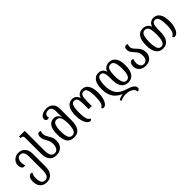

<svg xmlns="http://www.w3.org/2000/svg" viewBox="221 -2126 3732 3732"><g transform="rotate(-45 2087.0 -260.0)"><path d="M231 252Q137 252 89 195Q41 138 41 49Q41 -25 68.5 -58.5Q96 -92 126 -92Q144 -92 160 -82Q148 -62 138.5 -32Q129 -2 129 46Q129 113 152 157Q175 201 231 201Q286 201 310.5 155Q335 109 335 27V-355Q335 -422 309.5 -459.5Q284 -497 237 -497Q190 -497 167 -461Q144 -425 144 -377Q144 -352 148 -329.5Q152 -307 162 -285Q146 -276 127 -276Q99 -276 79 -304.5Q59 -333 59 -383Q59 -427 82 -464.5Q105 -502 145 -525Q185 -548 238 -548Q324 -548 374 -490Q424 -432 424 -337V12Q424 128 373.5 190Q323 252 231 252Z M733 12Q633 12 586 -50.5Q539 -113 539 -226V-650Q539 -692 522.5 -705.5Q506 -719 473 -719H471V-760H628V-227Q628 -39 733 -39Q787 -39 814 -81.5Q841 -124 841 -187Q841 -238 829 -269.5Q817 -301 802 -327Q785 -356 769.5 -390Q754 -424 754 -478Q754 -508 769.5 -528Q785 -548 811 -548Q825 -548 834.5 -544Q844 -540 850 -534Q834 -512 834 -476Q834 -438 845.5 -412Q857 -386 872 -363Q893 -330 912.5 -290.5Q932 -251 932 -186Q932 -132 910 -87Q888 -42 844 -15Q800 12 733 12Z M1221 11Q1119 11 1071.5 -56Q1024 -123 1024 -267Q1024 -404 1069 -470Q1114 -536 1199 -536Q1248 -536 1278 -511.5Q1308 -487 1327 -448H1332Q1330 -472 1329 -499Q1328 -526 1328 -545V-602Q1328 -666 1302 -694.5Q1276 -723 1230 -723Q1185 -723 1160.5 -700Q1136 -677 1136 -642Q1136 -626 1142 -609Q1124 -603 1105 -603Q1078 -603 1065 -620Q1052 -637 1052 -659Q1052 -689 1074.5 -714.5Q1097 -740 1137 -756Q1177 -772 1231 -772Q1316 -772 1366.5 -721Q1417 -670 1417 -577V-266Q1417 -122 1367 -55.5Q1317 11 1221 11ZM1221 -41Q1279 -41 1303.5 -99.5Q1328 -158 1328 -267Q1328 -366 1304 -422.5Q1280 -479 1216 -479Q1162 -479 1138.5 -422.5Q1115 -366 1115 -266Q1115 -151 1139 -96Q1163 -41 1221 -41Z M1668 8Q1630 8 1599.5 -28.5Q1569 -65 1551.5 -127Q1534 -189 1534 -268Q1534 -407 1581 -477.5Q1628 -548 1716 -548Q1758 -548 1795 -523.5Q1832 -499 1848 -444H1851Q1867 -499 1904.5 -523.5Q1942 -548 1985 -548Q2073 -548 2119 -475Q2165 -402 2165 -268Q2165 -189 2148 -127Q2131 -65 2101 -28.5Q2071 8 2032 8Q1997 8 1997 -27Q2038 -41 2055.5 -103.5Q2073 -166 2073 -268Q2073 -380 2051.5 -438Q2030 -496 1980 -496Q1930 -496 1911 -452.5Q1892 -409 1892 -314V-180H1805V-314Q1805 -409 1787 -452.5Q1769 -496 1718 -496Q1665 -496 1645 -434.5Q1625 -373 1625 -268Q1625 -164 1642.5 -102Q1660 -40 1702 -26Q1702 -8 1692.5 0Q1683 8 1668 8Z M2722 0Q2529 0 2529 -273V-322Q2529 -413 2509 -455Q2489 -497 2441 -497Q2390 -497 2369 -437Q2348 -377 2348 -279Q2348 -189 2369.5 -128.5Q2391 -68 2427.5 -29Q2464 10 2511.5 33Q2559 56 2611 71Q2688 93 2733 125.5Q2778 158 2778 201Q2778 226 2762 239Q2746 252 2720 252Q2720 208 2690.5 179.5Q2661 151 2617 137Q2573 123 2529 123Q2483 123 2446.5 130.5Q2410 138 2377 158L2356 126Q2380 107 2413.5 96Q2447 85 2475 84V80Q2409 49 2360 3.5Q2311 -42 2284 -110.5Q2257 -179 2257 -279Q2257 -411 2305 -479.5Q2353 -548 2437 -548Q2478 -548 2517.5 -523.5Q2557 -499 2573 -444H2577Q2587 -480 2611 -503Q2635 -526 2665 -537Q2695 -548 2722 -548Q2915 -548 2915 -272Q2915 -138 2864 -69Q2813 0 2722 0ZM2722 -497Q2661 -497 2639.5 -443Q2618 -389 2618 -273Q2618 -171 2641 -111Q2664 -51 2721 -51Q2777 -51 2800.5 -108Q2824 -165 2824 -272Q2824 -382 2801 -439.5Q2778 -497 2722 -497Z M3188 12Q3135 12 3093 -9.5Q3051 -31 3026.5 -69.5Q3002 -108 3002 -159Q3002 -203 3021 -234Q3040 -265 3075 -265Q3090 -265 3110 -255Q3100 -234 3095.5 -212.5Q3091 -191 3091 -161Q3091 -108 3116.5 -74Q3142 -40 3188 -40Q3235 -40 3261 -75Q3287 -110 3287 -170Q3287 -214 3276 -244.5Q3265 -275 3247.5 -297.5Q3230 -320 3212 -340Q3186 -368 3165 -399Q3144 -430 3144 -483Q3144 -510 3159 -529Q3174 -548 3200 -548Q3215 -548 3224 -544Q3233 -540 3240 -534Q3224 -512 3224 -476Q3224 -440 3240.5 -415.5Q3257 -391 3279 -369Q3301 -346 3324 -320Q3347 -294 3362.5 -257.5Q3378 -221 3378 -167Q3378 -111 3353 -71Q3328 -31 3285 -9.5Q3242 12 3188 12Z M3663 12Q3572 12 3521 -58Q3470 -128 3470 -268Q3470 -548 3663 -548Q3690 -548 3720 -537Q3750 -526 3774 -503Q3798 -480 3809 -444H3812Q3828 -499 3868 -523.5Q3908 -548 3949 -548Q4033 -548 4080.5 -478.5Q4128 -409 4128 -267Q4128 -189 4109.5 -127Q4091 -65 4059 -28.5Q4027 8 3987 8Q3950 8 3950 -31Q3995 -40 4016 -103.5Q4037 -167 4037 -268Q4037 -376 4016 -436.5Q3995 -497 3944 -497Q3896 -497 3876 -455Q3856 -413 3856 -322V-269Q3856 -126 3807 -57Q3758 12 3663 12ZM3664 -39Q3721 -39 3744 -100Q3767 -161 3767 -269Q3767 -388 3745.5 -442.5Q3724 -497 3663 -497Q3607 -497 3584 -439Q3561 -381 3561 -268Q3561 -155 3584.5 -97Q3608 -39 3664 -39Z"/></g></svg>

Font: Noto Serif Georgian Condensed
Style: Regular
Weight: 400
Width: 3
Designer: Monotype Design Team, Akaki Razmadze
Foundry: Google LLC
Version: Version 2.003; ttfautohint (v1.8.4.7-5d5b)